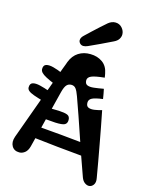

<svg xmlns="http://www.w3.org/2000/svg" viewBox="-141 -987 847 1138"><g transform="rotate(15 282.5 -418.0)"><path d="M22 -98Q29 -117.5 46 -164.2Q63 -211 85 -271.8Q107 -332.5 129 -393Q131 -397.5 132.5 -402Q134 -406.5 135.5 -410.8Q137 -415 138.5 -419.5Q141 -425.5 143.2 -431.8Q145.5 -438 147.5 -444Q153.5 -460 159 -475.2Q164.5 -490.5 169.5 -504.5Q171.5 -509 173 -513.2Q174.5 -517.5 176 -521.8Q177.5 -526 179 -530Q181.5 -537.5 184.2 -544.2Q187 -551 189 -557.5Q197 -578.5 201.8 -591.2Q206.5 -604 207 -606Q223 -647.5 255 -667.8Q287 -688 328 -687Q371 -686.5 402 -664.5Q433 -642.5 441 -598Q442 -592 443.2 -586Q444.5 -580 445 -574Q385 -568 364 -558.2Q343 -548.5 343 -531Q343 -509.5 357.8 -503.2Q372.5 -497 398.2 -500Q424 -503 457 -509Q460 -494 463 -479Q466 -464 468 -449Q421.5 -443 402.8 -433.5Q384 -424 384 -405Q384 -383 398.5 -377Q413 -371 435 -374.2Q457 -377.5 480 -384Q490 -334 499.5 -284Q509 -234 518 -184.5Q527 -135 536 -85.8Q545 -36.5 553 12Q558.5 39.5 547 54.8Q535.5 70 519 70Q506.5 70 493.5 60.5Q480.5 51 473 31Q432.5 -81 392.5 -200.2Q352.5 -319.5 314 -426Q303.5 -455.5 293.2 -468.8Q283 -482 265 -482Q248 -482 236.8 -470Q225.5 -458 217 -425Q194 -336 171.5 -244Q149 -152 127 -67Q119.5 -39.5 103.5 -27.2Q87.5 -15 70 -15Q38 -15 24 -39.2Q10 -63.5 22 -98ZM123 -251 142 -314Q165.5 -315 188.2 -315Q211 -315 234 -314Q268.5 -312.5 285.8 -305.5Q303 -298.5 303 -276Q303 -254.5 288 -246.8Q273 -239 230 -241Q203 -242.5 176.2 -245.2Q149.5 -248 123 -251ZM133 -122Q110 -125 96 -134.5Q82 -144 82 -159Q82 -182.5 100.2 -188.5Q118.5 -194.5 144 -192Q209.5 -187 281.2 -180.2Q353 -173.5 424 -166L444 -90Q360 -97.5 280.2 -105.8Q200.5 -114 133 -122ZM165 -461Q131.5 -475 111.2 -485.8Q91 -496.5 82 -506.5Q73 -516.5 73 -528Q73 -551.5 90 -556.8Q107 -562 134.8 -554.8Q162.5 -547.5 193.5 -534ZM130 -345Q90.5 -356 67.2 -364.5Q44 -373 34 -381.8Q24 -390.5 24 -402Q24 -426 41 -431.2Q58 -436.5 86.2 -429.8Q114.5 -423 148 -411ZM411 -246 396 -321Q421.5 -325.5 437.2 -325.2Q453 -325 460 -314.2Q467 -303.5 467 -277Q467 -258.5 453 -253.5Q439 -248.5 411 -246ZM447 -86 432 -166Q458 -171.5 473.5 -170.5Q489 -169.5 496 -157.5Q503 -145.5 503 -118Q503 -98 489 -92.8Q475 -87.5 447 -86ZM300 -729Q285.5 -722.5 273.5 -722.5Q261 -722.5 252.5 -731.2Q244 -740 244 -750.5Q244 -766.5 261 -782Q279.5 -799.5 300.2 -819Q321 -838.5 341.5 -857Q362 -875.5 379 -890Q399.5 -906.5 422 -906.5Q447 -906.5 463.2 -888.2Q479.5 -870 479.5 -848Q479.5 -833.5 470.8 -819.5Q462 -805.5 442 -796Q408.5 -779.5 369 -760.8Q329.5 -742 300 -729Z"/></g></svg>

Font: Kablammo
Style: Regular
Weight: 400
Designer: Travis Kochel, Lizy Gershenzon, Daria Petrova, Ethan Cohen
Foundry: Vectro Type Foundry
Version: Version 1.002